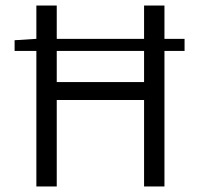

<svg xmlns="http://www.w3.org/2000/svg" viewBox="-20 -677 723 697"><path d="M650 -492H577V0H503V-314H186V0H112V-492H33V-531L112 -536V-657H186V-536H503V-657H577V-536H650ZM503 -492H186V-379H503Z"/></svg>

Font: Assistant-zap
Style: zap
Weight: 400
Designer: Hebrew By Ben Nathan, Latin by Paul Hunt
Version: Version 2.001